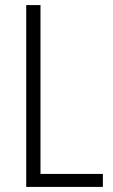

<svg xmlns="http://www.w3.org/2000/svg" viewBox="-20 -734 444 754"><path d="M83 0V-714H139V-51H384V0Z"/></svg>

Font: Noto Sans Condensed Light
Style: Regular
Weight: 300
Width: 3
Designer: Monotype Design Team
Foundry: Monotype Imaging Inc.
Version: Version 2.013; ttfautohint (v1.8.4.7-5d5b)